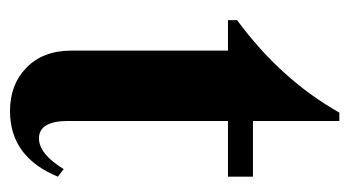

<svg xmlns="http://www.w3.org/2000/svg" viewBox="-173 -491 678 372"><g transform="rotate(90 166.0 -305.0)"><path d="M322.3 -78.1Q284.2 14.6 195.3 14.6Q144 14.6 111.8 -16.6Q78.1 -48.8 78.1 -104V-407.7H19V-425.3Q134.3 -510.3 198.2 -623.5H214.4V-456.1H322.3V-407.7H214.4V-98.1Q214.4 -41.5 248 -41.5Q278.3 -41.5 307.6 -89.4Z"/></g></svg>

Font: Dai Banna SIL Book
Style: Bold
Weight: 700
Designer: Victor Gaultney
Foundry: SIL International
Version: Version 2.000